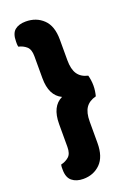

<svg xmlns="http://www.w3.org/2000/svg" viewBox="-151 -719 629 908"><g transform="rotate(-20 163.0 -265.5)"><path d="M142 -268Q85 -295 85 -383V-494Q85 -528 68.5 -542.5Q52 -557 29 -562Q27 -570 27 -576Q27 -582 27 -588Q27 -629 47 -645.5Q67 -662 102 -662Q155 -662 190 -628.5Q225 -595 225 -526V-422Q225 -377 241.5 -352.5Q258 -328 293 -320Q296 -309 298 -295.5Q300 -282 300 -268Q300 -254 298 -240.5Q296 -227 293 -216Q258 -207 241.5 -183Q225 -159 225 -113V-6Q225 63 191 97Q157 131 105 131Q70 131 48.5 113.5Q27 96 27 57Q27 51 27 44.5Q27 38 29 31Q52 26 68.5 11.5Q85 -3 85 -37V-152Q85 -241 142 -268Z"/></g></svg>

Font: Baloo 2
Style: Bold
Weight: 700
Designer: Sarang Kulkarni and Ek Type
Foundry: Ek Type
Version: Version 1.640;hotconv 1.0.111;makeotfexe 2.5.65597; ttfautoh